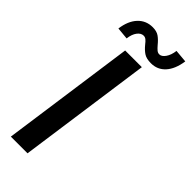

<svg xmlns="http://www.w3.org/2000/svg" viewBox="-281 -909 944 944"><g transform="rotate(45 190.5 -437.0)"><path d="M134 -697H250L152 0H36ZM183 -787Q173 -800 165 -806.5Q157 -813 147 -813Q129 -813 115 -794.5Q101 -776 97 -744L34 -750Q42 -809 72.5 -841.5Q103 -874 149 -874Q177 -874 194 -862Q211 -850 228 -829Q239 -816 247.5 -809Q256 -802 266 -802Q282 -802 296 -822Q310 -842 314 -874L381 -868Q372 -807 342.5 -774.5Q313 -742 268 -742Q236 -742 218 -754Q200 -766 183 -787Z"/></g></svg>

Font: Hanken Grotesk SemiBold
Style: Italic
Weight: 600
Italic angle: -8°
Designer: Alfredo Marco Pradil
Foundry: Hanken Design Co.
Version: Version 3.014